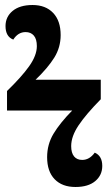

<svg xmlns="http://www.w3.org/2000/svg" viewBox="-20 -737 434 766"><path d="M168 -110Q168 -161 193.5 -203.5Q219 -246 268 -296H8V-374Q66 -430 96.5 -473Q127 -516 127 -553Q127 -581 115 -595Q103 -609 82 -609Q52 -609 33 -579Q2 -591 2 -633Q2 -670 30.5 -693.5Q59 -717 110 -717Q162 -717 192 -685.5Q222 -654 222 -597Q222 -548 196.5 -507Q171 -466 122 -419H382V-341Q323 -281 293.5 -237Q264 -193 264 -154Q264 -127 275.5 -113Q287 -99 308 -99Q337 -99 358 -128Q388 -115 388 -75Q388 -38 360 -14.5Q332 9 281 9Q228 9 198 -22Q168 -53 168 -110Z"/></svg>

Font: Noto Serif CondBlack
Style: Regular
Weight: 900
Width: 3
Designer: Monotype Design Team
Foundry: Monotype Imaging Inc.
Version: Version 1.001